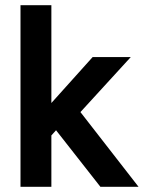

<svg xmlns="http://www.w3.org/2000/svg" viewBox="-20 -720 557 740"><path d="M59 -700H178V-323L337 -500H484L290 -288L514 0H367L196 -218L178 -198V0H59Z"/></svg>

Font: Haskoy Bold
Style: Regular
Weight: 700
Designer: Ertekin Erdin
Foundry: Ertekin Erdin
Version: Version 1.500; ttfautohint (v1.8.3)